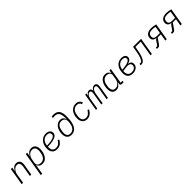

<svg xmlns="http://www.w3.org/2000/svg" viewBox="602 -2974 5397 5397"><g transform="rotate(-45 3300.0 -276.0)"><path d="M70 0 156 -516H212L192 -397H196Q225 -458 266.5 -493Q308 -528 372 -528Q438 -528 474.5 -489.5Q511 -451 511 -382Q511 -368 509.5 -351.5Q508 -335 505 -319L452 0H396L448 -313Q451 -330 452 -345Q453 -360 453 -371Q453 -423 428.5 -450.5Q404 -478 355 -478Q286 -478 236 -419Q221 -401 202 -370.5Q183 -340 175 -296L126 0Z M750 -516H806L786 -397H789Q804 -426 821.5 -450Q839 -474 861 -491.5Q883 -509 910.5 -518.5Q938 -528 972 -528Q1053 -528 1095.5 -475.5Q1138 -423 1138 -329Q1138 -268 1123.5 -207Q1109 -146 1079 -97.5Q1049 -49 1003.5 -18.5Q958 12 895 12Q833 12 793.5 -15Q754 -42 738 -90H735L686 200H630ZM881 -38Q920 -38 951.5 -52Q983 -66 1006 -90.5Q1029 -115 1044.5 -149Q1060 -183 1067 -223L1078 -286Q1080 -300 1081 -311.5Q1082 -323 1082 -334Q1082 -397 1051.5 -437.5Q1021 -478 956 -478Q924 -478 894 -466Q864 -454 838 -428Q815 -404 795.5 -370.5Q776 -337 769 -295L747 -166Q742 -140 749 -116.5Q756 -93 773 -75.5Q790 -58 817.5 -48Q845 -38 881 -38Z M1475 12Q1379 12 1328 -43.5Q1277 -99 1277 -210Q1277 -278 1297 -336Q1317 -394 1353.5 -437Q1390 -480 1440.5 -504Q1491 -528 1552 -528Q1628 -528 1674.5 -493.5Q1721 -459 1721 -395Q1721 -369 1708.5 -340Q1696 -311 1656 -286Q1616 -261 1539.5 -243Q1463 -225 1336 -222Q1335 -214 1335 -207Q1335 -200 1335 -198Q1335 -165 1341.5 -136Q1348 -107 1364.5 -84.5Q1381 -62 1409 -49Q1437 -36 1480 -36Q1540 -36 1582 -67Q1624 -98 1663 -162L1704 -137Q1661 -62 1607 -25Q1553 12 1475 12ZM1546 -481Q1467 -481 1412 -429.5Q1357 -378 1343 -281L1340 -263Q1444 -266 1507.5 -278Q1571 -290 1606 -308.5Q1641 -327 1652.5 -349Q1664 -371 1664 -393Q1664 -430 1637 -455.5Q1610 -481 1546 -481Z M2045 12Q1999 12 1965.5 -3Q1932 -18 1909.5 -45Q1887 -72 1876 -109.5Q1865 -147 1865 -192Q1865 -261 1882 -320Q1899 -379 1930.5 -422.5Q1962 -466 2005.5 -491Q2049 -516 2103 -516Q2166 -516 2203.5 -483.5Q2241 -451 2254 -391H2257V-439Q2257 -514 2246 -564Q2235 -614 2212.5 -644.5Q2190 -675 2155 -688Q2120 -701 2072 -701Q2050 -701 2033.5 -700Q2017 -699 2004 -697L2014 -748Q2023 -750 2041.5 -751Q2060 -752 2081 -752Q2200 -752 2256 -682Q2312 -612 2312 -455Q2312 -295 2283 -197.5Q2254 -100 2203 -49Q2142 12 2045 12ZM2048 -37Q2120 -37 2169 -85.5Q2218 -134 2234 -226L2241 -272Q2246 -297 2246 -325Q2246 -393 2209 -430Q2172 -467 2104 -467Q2034 -467 1991 -418.5Q1948 -370 1934 -283L1926 -236Q1924 -219 1922.5 -206.5Q1921 -194 1921 -183Q1921 -114 1952 -75.5Q1983 -37 2048 -37Z M2668 12Q2621 12 2585.5 -4Q2550 -20 2526 -48.5Q2502 -77 2490 -116.5Q2478 -156 2478 -204Q2478 -279 2498 -339Q2518 -399 2553.5 -441Q2589 -483 2636.5 -505.5Q2684 -528 2739 -528Q2813 -528 2855 -493.5Q2897 -459 2910 -408L2862 -390Q2848 -438 2815.5 -458.5Q2783 -479 2733 -479Q2659 -479 2610.5 -431.5Q2562 -384 2548 -297L2539 -241Q2536 -224 2535 -213.5Q2534 -203 2534 -191Q2534 -119 2570 -78Q2606 -37 2674 -37Q2697 -37 2718.5 -43Q2740 -49 2762 -64Q2784 -79 2807 -104.5Q2830 -130 2856 -168L2897 -145Q2874 -108 2850 -79Q2826 -50 2798.5 -29.5Q2771 -9 2739 1.5Q2707 12 2668 12Z M3024 0 3110 -516H3162L3149 -436H3152Q3170 -475 3197 -501.5Q3224 -528 3269 -528Q3312 -528 3332.5 -501.5Q3353 -475 3350 -431H3353Q3372 -476 3403 -502Q3434 -528 3479 -528Q3521 -528 3544 -501.5Q3567 -475 3567 -430Q3567 -418 3565.5 -402Q3564 -386 3561 -371L3499 0H3447L3507 -359Q3509 -375 3511 -391Q3513 -407 3513 -419Q3513 -448 3500 -465Q3487 -482 3459 -482Q3436 -482 3419 -471Q3402 -460 3386 -440Q3370 -420 3360 -395Q3350 -370 3345 -344L3288 0H3236L3295 -356Q3298 -373 3300 -388Q3302 -403 3302 -416Q3302 -482 3249 -482Q3225 -482 3207 -470.5Q3189 -459 3175 -440Q3161 -420 3149.5 -395.5Q3138 -371 3133 -344L3076 0Z M3825 12Q3744 12 3703 -40.5Q3662 -93 3662 -187Q3662 -248 3676 -308.5Q3690 -369 3719.5 -418Q3749 -467 3794.5 -497.5Q3840 -528 3902 -528Q3963 -528 4002 -501Q4041 -474 4057 -426H4060L4075 -516H4131L4054 -50H4130L4121 0H4056Q4021 0 4008 -18Q3995 -36 4000 -64L4009 -119H4006Q3976 -60 3934 -24Q3892 12 3825 12ZM3841 -38Q3873 -38 3903 -49.5Q3933 -61 3959 -88Q3982 -112 4000.5 -145.5Q4019 -179 4026 -221L4048 -350Q4052 -376 4045.5 -399.5Q4039 -423 4022.5 -440.5Q4006 -458 3979 -468Q3952 -478 3916 -478Q3877 -478 3846 -464Q3815 -450 3792.5 -425.5Q3770 -401 3755 -367Q3740 -333 3733 -293L3722 -230Q3720 -216 3719 -204.5Q3718 -193 3718 -182Q3718 -119 3747.5 -78.5Q3777 -38 3841 -38Z M4485 12Q4388 12 4335.5 -41.5Q4283 -95 4283 -194Q4283 -215 4284.5 -236Q4286 -257 4291 -284Q4300 -341 4323 -386Q4346 -431 4380 -462.5Q4414 -494 4458.5 -511Q4503 -528 4556 -528Q4628 -528 4670 -496.5Q4712 -465 4712 -412Q4712 -312 4580 -280V-276Q4696 -264 4696 -163Q4696 -125 4680.5 -92.5Q4665 -60 4637 -37Q4609 -14 4570 -1Q4531 12 4485 12ZM4492 -35Q4549 -35 4589 -62Q4629 -89 4639 -132Q4641 -139 4641.5 -148Q4642 -157 4642 -162Q4642 -205 4611.5 -227.5Q4581 -250 4525 -250Q4502 -250 4475 -247Q4448 -244 4410 -239L4341 -229Q4339 -223 4338.5 -212.5Q4338 -202 4338 -191Q4338 -115 4378 -75Q4418 -35 4492 -35ZM4431 -284Q4541 -297 4594.5 -324Q4648 -351 4655 -387Q4658 -402 4658 -410Q4658 -444 4629 -462.5Q4600 -481 4551 -481Q4469 -481 4416 -431Q4363 -381 4349 -293L4346 -274Z M4805 -49H4869Q4887 -64 4903.5 -88.5Q4920 -113 4935 -150Q4950 -187 4963 -237.5Q4976 -288 4987 -355L5014 -516H5332L5246 0H5191L5269 -467H5058L5040 -361Q5028 -293 5014.5 -240Q5001 -187 4986 -147.5Q4971 -108 4955 -81Q4939 -54 4923 -38Q4903 -18 4882.5 -9Q4862 0 4833 0H4797Z M5453 -49H5508L5603 -186Q5617 -206 5628 -214Q5639 -222 5653 -225L5654 -228Q5582 -236 5550.5 -269.5Q5519 -303 5519 -354Q5519 -391 5531.5 -422.5Q5544 -454 5571 -477.5Q5598 -501 5640.5 -514.5Q5683 -528 5743 -528Q5791 -528 5836.5 -520.5Q5882 -513 5920 -500L5836 0H5780L5816 -212H5690L5571 -42Q5552 -16 5536.5 -8Q5521 0 5498 0H5445ZM5823 -256 5858 -466Q5835 -473 5804.5 -477Q5774 -481 5740 -481Q5662 -481 5625 -456Q5588 -431 5580 -381Q5577 -363 5577 -354Q5577 -303 5611 -279.5Q5645 -256 5711 -256Z M6053 -49H6108L6203 -186Q6217 -206 6228 -214Q6239 -222 6253 -225L6254 -228Q6182 -236 6150.5 -269.5Q6119 -303 6119 -354Q6119 -391 6131.5 -422.5Q6144 -454 6171 -477.5Q6198 -501 6240.5 -514.5Q6283 -528 6343 -528Q6391 -528 6436.5 -520.5Q6482 -513 6520 -500L6436 0H6380L6416 -212H6290L6171 -42Q6152 -16 6136.5 -8Q6121 0 6098 0H6045ZM6423 -256 6458 -466Q6435 -473 6404.5 -477Q6374 -481 6340 -481Q6262 -481 6225 -456Q6188 -431 6180 -381Q6177 -363 6177 -354Q6177 -303 6211 -279.5Q6245 -256 6311 -256Z"/></g></svg>

Font: IBM Plex Mono Light
Style: Italic
Weight: 300
Italic angle: -9°
Monospace: yes
Designer: Mike Abbink, Paul van der Laan, Pieter van Rosmalen
Foundry: Bold Monday
Version: Version 2.3